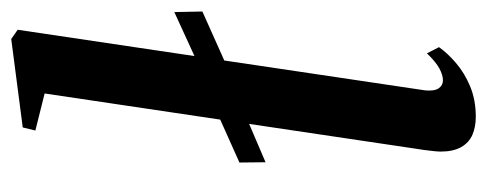

<svg xmlns="http://www.w3.org/2000/svg" viewBox="-283 -574 868 342"><g transform="rotate(-90 151.0 -403.0)"><path d="M33 -364 32.5 -410.5 137.5 -457.5 180.5 -471.5 300.5 -526.5 301.5 -476.5 178.5 -421.5 133.5 -407ZM161 -79.5Q159.5 -63 164.8 -55.5Q170 -48 179 -48Q188 -48 199.8 -54.2Q211.5 -60.5 227 -76.5L238 -55Q227.5 -40 209.8 -24.8Q192 -9.5 168 0.5Q144 10.5 114 10.5Q96 10.5 82 4.5Q68 -1.5 60 -15.5Q52 -29.5 52 -52Q52 -56.5 52.8 -64.2Q53.5 -72 54.8 -81.2Q56 -90.5 57.5 -99L155.5 -757.5L89.5 -774L95 -796.5L252.5 -817L269 -805.5Z"/></g></svg>

Font: Merriweather 96pt Medium
Style: Italic
Weight: 500
Italic angle: -7.8°
Version: Version 2.101